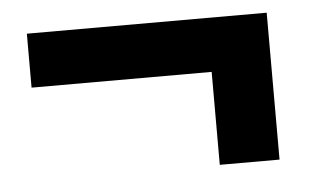

<svg xmlns="http://www.w3.org/2000/svg" viewBox="-34 -445 704 419"><g transform="rotate(-5 317.5 -235.0)"><path d="M432.1 -74.7V-278.3H37.6V-396.5H563V-74.7Z"/></g></svg>

Font: Schibsted Grotesk
Style: Bold
Weight: 700
Designer: Bakken & Baeck AS, Henrik Kongsvoll
Foundry: Schibsted ASA
Version: Version 1.100;gftools[0.9.25]